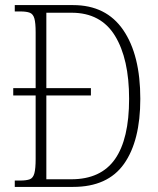

<svg xmlns="http://www.w3.org/2000/svg" viewBox="-20 -734 621 754"><path d="M38 0V-25H59Q84 -25 97 -30Q110 -35 115 -53.5Q120 -72 120 -110V-359H32V-388H120V-607Q120 -644 115 -661.5Q110 -679 97 -684Q84 -689 60 -689H38V-714H267Q397 -714 464 -616Q531 -518 531 -346Q531 -181 467 -90.5Q403 0 267 0ZM260 -30Q376 -30 431.5 -109Q487 -188 487 -346Q487 -503 431.5 -593.5Q376 -684 261 -684H162V-388H337V-359H162V-30Z"/></svg>

Font: Noto Serif Tamil Condensed ExtraLight
Style: Italic
Weight: 200
Width: 3
Italic angle: -12°
Designer: Indian Type Foundry, Tom Grace, and the Monotype Design Team
Foundry: Monotype Imaging Inc.
Version: Version 2.003; ttfautohint (v1.8.4.7-5d5b)